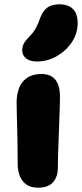

<svg xmlns="http://www.w3.org/2000/svg" viewBox="-20 -860 380 890"><path d="M157 10Q123 10 102.5 -4.5Q82 -19 72 -44Q62 -69 62 -98Q62 -158 61 -199.5Q60 -241 59.5 -271.5Q59 -302 58 -329Q57 -356 57 -386Q57 -422 68.5 -452Q80 -482 106 -499.5Q132 -517 173 -517Q213 -517 235 -492.5Q257 -468 258 -415Q258 -396 257 -362.5Q256 -329 254.5 -289Q253 -249 251.5 -208.5Q250 -168 249 -134Q248 -100 248 -79Q248 -41 226 -15.5Q204 10 157 10ZM152 -575Q118 -575 100.5 -589.5Q83 -604 83 -627Q83 -644 90.5 -658Q98 -672 113 -687Q134 -708 145.5 -728.5Q157 -749 167 -779Q181 -814 202.5 -827Q224 -840 255 -840Q296 -840 318 -818.5Q340 -797 340 -753Q340 -705 313 -664.5Q286 -624 243 -599.5Q200 -575 152 -575Z"/></svg>

Font: Shantell Sans ExtraBold
Style: Regular
Weight: 800
Designer: Stephen Nixon, Anya Danilova, Shantell Martin
Foundry: Arrow Type
Version: Version 1.011;[c5ecc13dd]